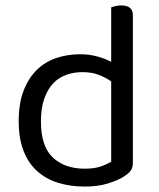

<svg xmlns="http://www.w3.org/2000/svg" viewBox="-20 -675 587 708"><path d="M470 -76Q470 -56 461.5 -45Q453 -34 435 -23Q415 -10 378 1.5Q341 13 293 13Q239 13 194 -1Q149 -15 116.5 -44.5Q84 -74 66.5 -119.5Q49 -165 49 -229Q49 -294 67 -340.5Q85 -387 115.5 -417Q146 -447 187.5 -461Q229 -475 276 -475Q308 -475 338 -467Q368 -459 390 -447V-648Q395 -650 405.5 -652.5Q416 -655 427 -655Q470 -655 470 -619ZM390 -375Q370 -389 344 -399Q318 -409 284 -409Q253 -409 225.5 -399.5Q198 -390 177 -368.5Q156 -347 143.5 -312Q131 -277 131 -227Q131 -135 175 -94Q219 -53 292 -53Q327 -53 349.5 -60.5Q372 -68 390 -79Z"/></svg>

Font: Baloo 2
Style: Regular
Weight: 400
Designer: Sarang Kulkarni and Ek Type
Foundry: Ek Type
Version: Version 1.640;hotconv 1.0.111;makeotfexe 2.5.65597; ttfautoh